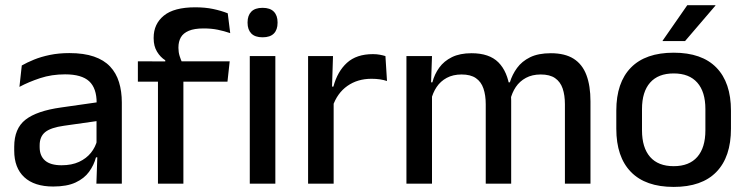

<svg xmlns="http://www.w3.org/2000/svg" viewBox="-20 -704 2865 736"><path d="M349.5 0 353.5 -116 350 -131V-285L350.5 -309.5Q350.5 -366 321.8 -392.5Q293 -419 229.5 -419Q178 -419 134 -404.5Q90 -390 54.5 -371L63.5 -453Q83.5 -464.5 110.5 -475.5Q137.5 -486.5 171.5 -493.5Q205.5 -500.5 246 -500.5Q301.5 -500.5 340 -487.2Q378.5 -474 402 -449Q425.5 -424 436.2 -389Q447 -354 447 -311V0ZM184 11Q111.5 11 73 -24.8Q34.5 -60.5 34.5 -126.5V-141.5Q34.5 -211.5 77.8 -245.2Q121 -279 214 -292L361 -313L366.5 -242L225.5 -222Q175 -215 153.5 -197.8Q132 -180.5 132 -147V-140Q132 -106.5 152.8 -88.5Q173.5 -70.5 216 -70.5Q255 -70.5 283 -83.5Q311 -96.5 328.5 -118.2Q346 -140 352.5 -166.5L366 -101H348Q340 -71 321.5 -45.5Q303 -20 269.8 -4.5Q236.5 11 184 11Z M728.5 -676Q766.5 -676 797.2 -669.5Q828 -663 853 -653L862.5 -577Q839 -585 814.8 -590Q790.5 -595 760.5 -595Q725 -595 703.8 -586Q682.5 -577 673.2 -560.8Q664 -544.5 664 -522V-520Q664 -504 668.5 -489.5Q673 -475 678.5 -463.5L613.5 -461.5V-473Q595 -484.5 582 -505.8Q569 -527 569 -557V-559.5Q569 -612 608 -644Q647 -676 728.5 -676ZM585.5 0V-440.5H683V0ZM508.5 -391V-469L623 -468.5L663 -469H860.5L852 -391ZM937.5 0V-489H1035.5V0ZM986.5 -561Q957.5 -561 943.2 -575.8Q929 -590.5 929 -616.5V-618.5Q929 -644.5 943.2 -659.2Q957.5 -674 986.5 -674Q1015.5 -674 1029.8 -659.2Q1044 -644.5 1044 -618.5V-616.5Q1044 -590 1029.8 -575.5Q1015.5 -561 986.5 -561Z M1255 -295.5 1234 -372H1258Q1273.5 -430 1310 -463.2Q1346.5 -496.5 1409.5 -496.5Q1424.5 -496.5 1436.2 -494.2Q1448 -492 1457.5 -489L1463.5 -393.5Q1451.5 -397.5 1436.5 -399.8Q1421.5 -402 1404 -402Q1350.5 -402 1311.5 -374.5Q1272.5 -347 1255 -295.5ZM1161 0V-489H1256.5L1252 -346.5L1259 -339.5V0Z M2145.5 0V-304.5Q2145.5 -339 2136.8 -364.8Q2128 -390.5 2107.8 -404.5Q2087.5 -418.5 2053 -418.5Q2020 -418.5 1996 -405.5Q1972 -392.5 1957.2 -370.5Q1942.5 -348.5 1936 -320.5L1923 -388.5H1934.5Q1943.5 -418 1962 -443.5Q1980.5 -469 2012 -484.5Q2043.5 -500 2091.5 -500Q2145.5 -500 2179 -478.8Q2212.5 -457.5 2228 -416.2Q2243.5 -375 2243.5 -315.5V0ZM1538 0V-489H1636L1632 -374.5L1636 -368.5V0ZM1842 0V-304.5Q1842 -339 1833.2 -364.8Q1824.5 -390.5 1804.2 -404.5Q1784 -418.5 1749.5 -418.5Q1716.5 -418.5 1692.5 -405.5Q1668.5 -392.5 1653.8 -370.5Q1639 -348.5 1632.5 -320.5L1616.5 -388.5H1637.5Q1645.5 -419.5 1663.8 -444.8Q1682 -470 1712.5 -485Q1743 -500 1787.5 -500Q1855.5 -500 1890.5 -465Q1925.5 -430 1934.5 -363Q1937 -353.5 1938.2 -341.5Q1939.5 -329.5 1939.5 -318V0Z M2562.5 12.5Q2454.5 12.5 2398.5 -45Q2342.5 -102.5 2342.5 -210.5V-280Q2342.5 -387.5 2398.5 -444.8Q2454.5 -502 2562.5 -502Q2670.5 -502 2726.2 -444.8Q2782 -387.5 2782 -280V-210.5Q2782 -102.5 2726.2 -45Q2670.5 12.5 2562.5 12.5ZM2562.5 -67Q2622 -67 2653 -102.5Q2684 -138 2684 -204.5V-286Q2684 -352 2653 -387.2Q2622 -422.5 2562.5 -422.5Q2503 -422.5 2472 -387.2Q2441 -352 2441 -286V-204.5Q2441 -138 2472 -102.5Q2503 -67 2562.5 -67ZM2614.5 -684H2722.5V-682.5L2606 -546.5H2520V-548Z"/></svg>

Font: Anek Tamil Medium Medium
Style: Regular
Weight: 500
Version: Version 1.003